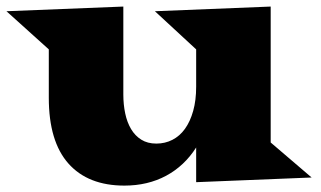

<svg xmlns="http://www.w3.org/2000/svg" viewBox="-28 -561 1004 600"><path d="M124.5 -406.7 -7.8 -525.9 357.4 -540.5V-265.6Q357.4 -234.4 363.3 -206.5Q369.1 -178.7 381.6 -157.7Q394 -136.7 413.6 -124.5Q433.1 -112.3 460.4 -112.3Q487.8 -112.3 510.7 -124Q533.7 -135.7 550 -158.4Q566.4 -181.2 575.7 -214.4Q585 -247.6 585 -290V-406.7L456.1 -525.9L817.9 -540.5V-115.7L945.8 -6.3L585 8.3V-100.1Q548.3 -42.5 491 -11.7Q433.6 19 360.8 19Q247.1 19 185.8 -50Q124.5 -119.1 124.5 -255.4Z"/></svg>

Font: Goblin One
Style: Regular
Weight: 400
Designer: Riccardo De Franceschi
Foundry: Sorkin Type Co.
Version: Version 1.001